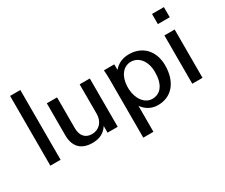

<svg xmlns="http://www.w3.org/2000/svg" viewBox="-141 -1122 2020 1721"><g transform="rotate(-30 869.0 -261.5)"><path d="M73 0H179V-722H73Z M770 -500H665V-194C665 -114 614 -58 539 -58C472 -58 431 -102 431 -181V-500H325V-169C325 -52 387 13 504 13C578 13 628 -13 665 -69V0H770Z M1025 -272C1029 -376 1084 -446 1163 -446C1243 -446 1305 -373 1305 -258C1305 -130 1252 -61 1165 -61C1089 -61 1030 -138 1025 -242ZM1025 -69C1066 -14 1118 13 1183 13C1321 13 1414 -91 1414 -265C1414 -417 1319 -513 1182 -513C1117 -513 1064 -491 1024 -443C1024 -463 1024 -488 1023 -500H916C918 -470 920 -444 920 -414V199H1025Z M1648 0V-500H1542V0ZM1542 -617H1665V-722H1542Z"/></g></svg>

Font: Perun Medium
Style: Regular
Weight: 500
Foundry: Copyright (c) Stefan Peev, Context Ltd, 2016
Version: Version 1.089